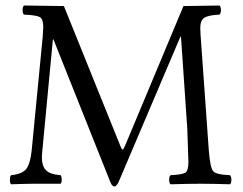

<svg xmlns="http://www.w3.org/2000/svg" viewBox="-20 -667 883 697"><path d="M660 -198 637 -534H635L410 -5Q402 10 396 10Q387 10 381 -5L174 -524H172L134 -123Q132 -103 132 -95Q132 -65 146.5 -49.5Q161 -34 200 -31Q204 -27 204 -14Q204 -4 200 0H168Q168 0 106 0Q80 0 20 2Q16 -2 16 -14Q16 -27 20 -31Q61 -35 75.5 -54Q90 -73 95 -121L135 -533Q137 -563 137 -569Q137 -598 124.5 -605Q112 -612 67 -614Q62 -619 62 -630Q62 -642 67 -647L212 -645L417 -137Q422 -124 425 -124Q428 -124 434 -138L646 -645L777 -647Q782 -642 782 -630Q782 -619 777 -614Q735 -612 721 -602Q707 -592 707 -565Q707 -562 707.5 -554.5Q708 -547 708 -542L738 -121Q743 -59 753.5 -46Q764 -33 815 -31Q820 -26 820 -14Q820 -3 815 2Q749 0 706 0Q673 0 599 2Q594 -3 594 -14Q594 -26 599 -31Q641 -33 652.5 -40Q664 -47 664 -79Q664 -84 662 -137Q660 -190 660 -198Z"/></svg>

Font: Fedorovsk Unicode
Style: Medium
Weight: 500
Designer: Aleksandr Andreev and Nikita Simmons
Version: Version 3.2